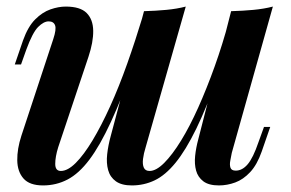

<svg xmlns="http://www.w3.org/2000/svg" viewBox="-20 -550 886 584"><path d="M390 -361Q351 -252 317.5 -179.5Q284 -107 252 -64.5Q220 -22 185.5 -4Q151 14 111 14Q70 14 51.5 -7Q33 -28 32.5 -62.5Q32 -97 45 -137L142 -431Q152 -461 147.5 -473Q143 -485 128 -485Q113 -485 96 -468Q79 -451 60 -399L44 -354H25L50 -427Q65 -469 87 -491Q109 -513 133.5 -521.5Q158 -530 180 -530Q224 -530 243.5 -510.5Q263 -491 263.5 -456.5Q264 -422 249 -377L157 -102Q148 -73 148 -51.5Q148 -30 165 -30Q186 -30 210.5 -54.5Q235 -79 261.5 -123Q288 -167 315 -226.5Q342 -286 367 -356.5Q392 -427 415 -503ZM423 -102Q417 -83 415 -66.5Q413 -50 417.5 -40Q422 -30 435 -30Q455 -30 479.5 -54.5Q504 -79 530.5 -122Q557 -165 583 -223Q609 -281 633 -348Q657 -415 676 -486L645 -325Q609 -224 577 -158.5Q545 -93 514 -55Q483 -17 450.5 -1.5Q418 14 381 14Q350 14 332.5 1.5Q315 -11 309 -32.5Q303 -54 306 -81Q309 -108 317 -137L418 -516Q454 -517 486 -520Q518 -523 545 -530ZM685 -85Q683 -74 680.5 -61.5Q678 -49 681 -40Q684 -31 697 -31Q717 -31 733.5 -50.5Q750 -70 766 -117L783 -164H802L776 -89Q762 -49 741 -26.5Q720 -4 695.5 5Q671 14 646 14Q615 14 598.5 1.5Q582 -11 576.5 -31Q571 -51 573.5 -75.5Q576 -100 583 -126L683 -516Q719 -517 751 -520Q783 -523 810 -530Z"/></svg>

Font: Playfair Display SemiBold
Style: Italic
Weight: 600
Italic angle: -14°
Designer: Claus Eggers Sørensen
Foundry: Claus Eggers Sørensen
Version: Version 1.203